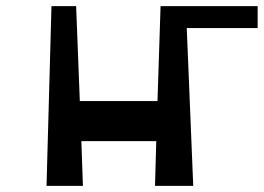

<svg xmlns="http://www.w3.org/2000/svg" viewBox="-20 -603 856 623"><path d="M816 -583V-512H586L607 0H483L487 -145H244L249 0H131L147 -583H227L239 -275H491L501 -583Z"/></svg>

Font: OpenDyslexic
Style: Regular
Weight: 400
Designer: Abbie Gonzalez
Version: Version 0.920;hotconv 1.0.109;makeotfexe 2.5.65596